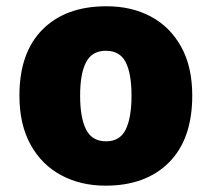

<svg xmlns="http://www.w3.org/2000/svg" viewBox="-20 -583 677 613"><path d="M593.8 -277.8Q593.8 -139.2 519.8 -64.7Q445.8 9.8 316.9 9.8Q237.3 9.8 174.8 -23.9Q112.8 -57.1 77.4 -121.6Q42 -186 42 -277.8Q42 -415 116 -489Q189.9 -563 319.8 -563Q400.4 -563 461.4 -530.3Q522.9 -497.6 558.3 -433.8Q593.8 -370.1 593.8 -277.8ZM235.8 -277.8Q235.8 -207 254.9 -169.4Q273.9 -131.8 318.8 -131.8Q362.8 -131.8 381.3 -169.4Q399.9 -207 399.9 -277.8Q399.9 -348.1 381.3 -384.5Q362.8 -420.9 317.9 -420.9Q273.9 -420.9 254.9 -384.5Q235.8 -348.1 235.8 -277.8Z"/></svg>

Font: Nokora Black
Style: Regular
Weight: 900
Designer: Danh Hong
Version: Version 8.000; ttfautohint (v1.8.3)